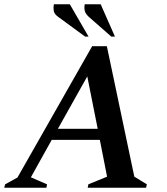

<svg xmlns="http://www.w3.org/2000/svg" viewBox="-48 -882 785 902"><path d="M-28 0 -24 -16 34 -48 385 -665H454L583 -52L642 -16L638 0H364L367 -16L455 -52L421 -225H195L97 -49L173 -16L170 0ZM224 -277H411L362 -523ZM475 -710 369 -803Q353 -818 350 -832Q347 -846 350 -862H425L492 -710ZM352 -710 225 -803Q207 -816 204.5 -831Q202 -846 205 -862H280L368 -710Z"/></svg>

Font: Spectral SemiBold
Style: Italic
Weight: 600
Italic angle: -10°
Designer: Jean-Baptiste Levee
Foundry: Production Type
Version: Version 2.001